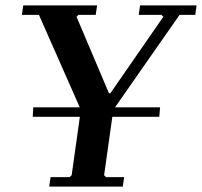

<svg xmlns="http://www.w3.org/2000/svg" viewBox="-20 -690 747 710"><path d="M498 -670H707L702 -635H644L399 -284L365 -42L372 -35H439L434 0H162L167 -35H237L245 -42L279 -284L124 -635H61L66 -670H339L334 -635H270L263 -628L383 -345H388L584 -628L577 -635H493ZM103 -293H572L569 -258H101Z"/></svg>

Font: Brygada 1918 SemiBold
Style: Italic
Weight: 600
Italic angle: -8°
Designer: Mateusz Machalski | Borys Kosmynka | Przemek Hoffer
Foundry: NIEPODLEGLA 2018
Version: Version 3.006